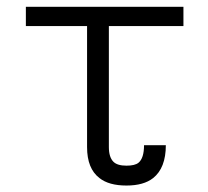

<svg xmlns="http://www.w3.org/2000/svg" viewBox="-20 -539 623 576"><path d="M477.5 -103.5Q477.5 -35.2 439.5 -4.9Q411.1 17.6 359.4 17.6Q306.6 17.6 278.3 -4.9Q241.2 -33.2 241.2 -97.7V-460.9H57.6V-518.6H530.3V-460.9H306.6V-97.7Q306.6 -67.4 320.3 -53.7Q332 -42 359.4 -42Q384.8 -42 395.5 -50.8Q412.1 -64.5 412.1 -103.5Z"/></svg>

Font: Dotum
Style: Regular
Weight: 400
Version: Version 2.21